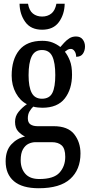

<svg xmlns="http://www.w3.org/2000/svg" viewBox="-20 -764 478 1021"><path d="M186 237Q98 237 54 199.5Q10 162 10 94Q10 36 40.5 3.5Q71 -29 113 -38Q94 -47 77 -65Q60 -83 60 -116Q60 -146 78.5 -169Q97 -192 123 -210Q87 -228 64.5 -269Q42 -310 42 -362Q42 -448 82.5 -497.5Q123 -547 205 -547Q236 -547 259 -538Q282 -529 301 -514Q309 -523 321 -536.5Q333 -550 348.5 -560Q364 -570 384 -570Q408 -570 420 -554Q432 -538 432 -517Q432 -495 421 -478.5Q410 -462 385 -462Q385 -480 376.5 -492Q368 -504 357 -504Q347 -504 339.5 -499.5Q332 -495 325 -489Q341 -469 352 -440.5Q363 -412 363 -367Q363 -290 324.5 -240.5Q286 -191 205 -191Q196 -191 181 -192.5Q166 -194 157 -197Q147 -188 137.5 -172.5Q128 -157 128 -135Q128 -112 142 -102.5Q156 -93 179 -93H265Q341 -93 374.5 -50.5Q408 -8 408 52Q408 138 353.5 187.5Q299 237 186 237ZM203 -239Q243 -239 258.5 -270Q274 -301 274 -365Q274 -431 258 -464.5Q242 -498 203 -498Q165 -498 148.5 -464Q132 -430 132 -364Q132 -302 148.5 -270.5Q165 -239 203 -239ZM189 188Q266 188 296.5 154Q327 120 327 70Q327 27 308.5 9.5Q290 -8 255 -8H169Q150 -8 132 0.5Q114 9 102 30Q90 51 90 88Q90 132 114.5 160Q139 188 189 188ZM204 -606Q144 -606 114.5 -647Q85 -688 84 -744H129Q135 -708 155 -692Q175 -676 204 -676Q233 -676 253 -692Q273 -708 280 -744H324Q323 -688 293.5 -647Q264 -606 204 -606Z"/></svg>

Font: Noto Serif Lao ExtraCondensed Medium
Style: Regular
Weight: 500
Width: 2
Designer: Monotype Design Team
Foundry: Monotype Imaging Inc.
Version: Version 2.003; ttfautohint (v1.8.4.7-5d5b)